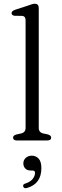

<svg xmlns="http://www.w3.org/2000/svg" viewBox="-20 -752 330 1028"><path d="M187.5 -709V-67.5Q187.5 -43 211.5 -37.5L235.5 -32.5Q254 -27 254 -15.5Q254 0 233 0H70Q50 0 50 -15.5Q50 -27 68 -32L93 -37.5Q117 -43 117 -67.5V-643Q117 -665.5 98.5 -667L58.5 -667.5Q42 -669.5 42 -681.5Q42 -693 60.5 -699.5L129.5 -722Q141.5 -726.5 150.5 -729.2Q159.5 -732 166 -732Q187.5 -732 187.5 -709ZM145 161Q125.5 161 115.2 150Q105 139 105 123Q105 105 118 93.2Q131 81.5 150.5 81.5Q172 81.5 186.8 97.2Q201.5 113 201.5 148Q201.5 232.5 124.5 254.5Q108.5 259 104.5 247Q100.5 235 116 230.5Q141.5 222.5 154.5 206.5Q167.5 190.5 167.5 173.5Q167.5 161 154.5 161Z"/></svg>

Font: Fraunces 9pt S050 Light
Style: Regular
Weight: 300
Version: Version 1.000; ttfautohint (v1.8.3)